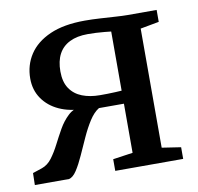

<svg xmlns="http://www.w3.org/2000/svg" viewBox="-67 -619 712 689"><g transform="rotate(-10 289.5 -275.0)"><path d="M6 0 7 -43.5 41.5 -55Q63 -62.5 78.2 -83Q93.5 -103.5 107 -130Q120.5 -156.5 135.2 -182.5Q150 -208.5 170.2 -227.5Q190.5 -246.5 220 -251L222 -239.5Q175 -239.5 137.2 -256.8Q99.5 -274 77.8 -305.5Q56 -337 56 -379Q56 -427.5 81.2 -466.2Q106.5 -505 157.2 -527.5Q208 -550 285 -550Q311.5 -550 340.5 -548.2Q369.5 -546.5 395.8 -544.8Q422 -543 440.5 -543H545.5V-499.5L477.5 -487V-53L546.5 -42.5V0H299V-42.5L371.5 -53V-232H280.5Q261.5 -220.5 245 -194.8Q228.5 -169 214 -137Q199.5 -105 186 -75Q172.5 -45 158.8 -24Q145 -3 130.5 0ZM292.5 -277Q304.5 -277 319.8 -277.2Q335 -277.5 349.2 -278.2Q363.5 -279 371.5 -279.5V-495Q362.5 -496 347.8 -497.5Q333 -499 316.5 -499.8Q300 -500.5 287 -500.5Q247.5 -500.5 220.8 -487.2Q194 -474 180.5 -448.5Q167 -423 167 -385.5Q167 -347 183.2 -323Q199.5 -299 227.8 -288Q256 -277 292.5 -277Z"/></g></svg>

Font: Merriweather 48pt Medium
Style: Regular
Weight: 500
Version: Version 2.100